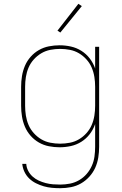

<svg xmlns="http://www.w3.org/2000/svg" viewBox="-20 -766 640 1009"><path d="M296 223Q274 223 252.5 221Q231 219 210 213Q189 207 169 197Q149 187 133.5 172Q118 157 108.5 137Q99 117 97 95H118Q119 114 128 131.5Q137 149 151.5 162Q166 175 183.5 183Q201 191 220 196Q239 201 258 202.5Q277 204 296 204Q322 204 347.5 199Q373 194 395.5 181Q418 168 435 148.5Q452 129 462.5 105.5Q473 82 476.5 56.5Q480 31 480 5V-114Q470 -85 451.5 -61Q433 -37 407.5 -21Q382 -5 352.5 1.5Q323 8 293 8Q265 8 237 2.5Q209 -3 184.5 -17Q160 -31 141 -52.5Q122 -74 111 -100Q100 -126 95.5 -154Q91 -182 91 -210V-310Q91 -338 95.5 -366Q100 -394 111 -420Q122 -446 141 -467.5Q160 -489 184.5 -503Q209 -517 237 -522.5Q265 -528 293 -528Q323 -528 352.5 -521.5Q382 -515 407.5 -499Q433 -483 451.5 -459Q470 -435 480 -406V-520H501V5Q501 33 496.5 61.5Q492 90 480.5 115.5Q469 141 449.5 162.5Q430 184 405.5 198Q381 212 353 217.5Q325 223 296 223ZM296 -11Q322 -11 347.5 -16Q373 -21 395 -34Q417 -47 434.5 -66.5Q452 -86 462 -109.5Q472 -133 476 -158.5Q480 -184 480 -210V-310Q480 -336 476 -361.5Q472 -387 462 -410.5Q452 -434 434.5 -453.5Q417 -473 395 -486Q373 -499 347.5 -504Q322 -509 296 -509Q270 -509 244.5 -504Q219 -499 197 -486Q175 -473 157.5 -453.5Q140 -434 130 -410.5Q120 -387 116 -361.5Q112 -336 112 -310V-210Q112 -184 116 -158.5Q120 -133 130 -109.5Q140 -86 157.5 -66.5Q175 -47 197 -34Q219 -21 244.5 -16Q270 -11 296 -11ZM297 -595 282 -605 392 -746 410 -734Z"/></svg>

Font: Iosevka Aile Thin
Style: Regular
Weight: 100
Designer: Belleve Invis
Foundry: Belleve Invis
Version: Version 31.1.0; ttfautohint (v1.8.4)